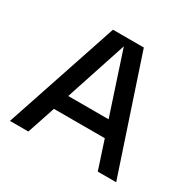

<svg xmlns="http://www.w3.org/2000/svg" viewBox="-153 -865 1044 1030"><g transform="rotate(30 369.0 -350.0)"><path d="M688 0H574L517 -174H202L144 0H30L264 -700H455ZM484 -272 359 -652 234 -272Z"/></g></svg>

Font: Edgecutting Lite Medium
Style: Medium
Weight: 500
Designer: RandomMaerks (Nguyen Gia Bao)
Version: Version 1.0